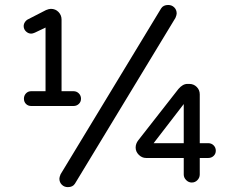

<svg xmlns="http://www.w3.org/2000/svg" viewBox="-20 -728 910 772"><path d="M218.8 -9.8Q218.8 -15.6 223.6 -27.3L627.9 -694.3Q636.7 -708 656.2 -708Q670.9 -708 680.7 -698.2Q690.4 -688.5 690.4 -673.8Q690.4 -668 685.5 -656.2L281.2 10.7Q272.5 24.4 252.9 24.4Q238.3 24.4 228.5 14.6Q218.8 4.9 218.8 -9.8ZM76.2 -331.1Q76.2 -343.8 84.5 -352.5Q92.8 -361.3 105.5 -361.3H163.1V-617.2L120.1 -596.7Q111.3 -592.8 105.5 -592.8Q93.8 -592.8 84.5 -601.6Q75.2 -610.4 75.2 -623Q75.2 -631.8 80.6 -639.6Q85.9 -647.5 94.7 -651.4L165 -687.5Q176.8 -692.4 184.6 -692.4Q203.1 -692.4 215.3 -679.7Q227.5 -667 227.5 -649.4V-361.3H275.4Q288.1 -361.3 296.9 -352.5Q305.7 -343.8 305.7 -331.1Q305.7 -318.4 296.9 -310.1Q288.1 -301.8 275.4 -301.8H105.5Q92.8 -301.8 84.5 -310.1Q76.2 -318.4 76.2 -331.1ZM718.8 -26.4V-92.8H567.4Q550.8 -92.8 538.1 -105.5Q525.4 -118.2 525.4 -134.8Q525.4 -150.4 536.1 -164.1L697.3 -370.1Q714.8 -390.6 733.4 -390.6H741.2Q758.8 -390.6 771 -378.4Q783.2 -366.2 783.2 -348.6V-152.3H817.4Q830.1 -152.3 838.9 -143.6Q847.7 -134.8 847.7 -122.1Q847.7 -109.4 838.9 -101.1Q830.1 -92.8 817.4 -92.8H783.2V-26.4Q783.2 -13.7 773.9 -3.9Q764.6 5.9 751 5.9Q738.3 5.9 728.5 -3.9Q718.8 -13.7 718.8 -26.4ZM718.8 -309.6 597.7 -152.3H718.8Z"/></svg>

Font: FakePearl
Style: Regular
Weight: 400
Version: Version 1.2